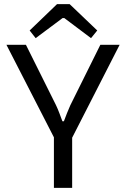

<svg xmlns="http://www.w3.org/2000/svg" viewBox="-20 -906 609 926"><path d="M557 -690 324 -234H245L11 -690H105L250 -399Q259 -380 266.5 -360Q274 -340 281 -321H288Q295 -340 303 -360Q311 -380 319 -398L464 -690ZM328 -296V0H240V-296ZM316 -886 449 -759 419 -722 290 -819H282L152 -722L123 -759L255 -886Z"/></svg>

Font: Exo 2
Style: Regular
Weight: 400
Designer: Natanael Gama
Foundry: Natanael Gama
Version: Version 2.010